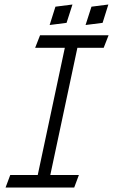

<svg xmlns="http://www.w3.org/2000/svg" viewBox="-20 -839 506 859"><path d="M304.2 -818.8 228 -809.1 202.1 -727.1 277.8 -736.8ZM464.8 -818.8 389.2 -809.1 362.8 -727.1 439 -736.8ZM443.8 -625 465.8 -681.2H159.2L137.2 -625H270L148.9 -56.2H25.9L4.9 0H312L333 -56.2H205.1L326.2 -625Z"/></svg>

Font: Comic Neue Angular
Style: Italic
Weight: 400
Italic angle: -12°
Designer: Craig Rozynski
Foundry: Craig Rozynski
Version: Version 2.003